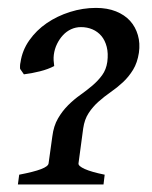

<svg xmlns="http://www.w3.org/2000/svg" viewBox="-20 -477 393 498"><path d="M26.4 1.5 29.8 -23.9Q67.9 -31.2 86.4 -38.3Q105 -45.4 106 -53.2L115.7 -123Q119.1 -150.4 130.4 -169.7Q141.6 -189 156.5 -203.9Q171.4 -218.8 188.2 -230.7Q205.1 -242.7 219.7 -255.1Q234.4 -267.6 244.9 -282Q255.4 -296.4 258.3 -316.4Q261.2 -338.4 256.8 -355.5Q252.4 -372.6 242.9 -383.8Q233.4 -395 219.7 -400.9Q206.1 -406.7 189.9 -406.7Q176.3 -406.7 164.3 -401.1Q152.3 -395.5 143.3 -385.7Q134.3 -376 127.9 -363Q121.6 -350.1 119.6 -335Q118.7 -328.1 119.1 -320.3Q119.6 -312.5 120.6 -305.7Q105 -297.4 83.5 -292Q62 -286.6 42 -284.2L32.2 -298.3Q31.7 -302.2 32 -306.9Q32.2 -311.5 33.2 -315.4Q37.6 -346.2 55.9 -372.3Q74.2 -398.4 101.3 -417Q128.4 -435.5 161.6 -446Q194.8 -456.5 229 -456.5Q258.3 -456.5 280.8 -447.5Q303.2 -438.5 317.4 -422.9Q331.5 -407.2 337.6 -386Q343.8 -364.7 340.3 -340.3Q336.4 -314.5 325.2 -296.1Q314 -277.8 299.1 -263.9Q284.2 -250 267.3 -238.3Q250.5 -226.6 235.6 -213.4Q220.7 -200.2 210 -183.8Q199.2 -167.5 195.8 -144L183.6 -53.2Q182.6 -46.4 200 -38.6Q217.3 -30.8 251.5 -23.9L248.5 1.5Z"/></svg>

Font: Gentium Book Basic
Style: Italic
Weight: 400
Italic angle: -8°
Designer: J. Victor Gaultney and Annie Olsen
Foundry: SIL International
Version: Version 1.102; 2013; Maintenance release